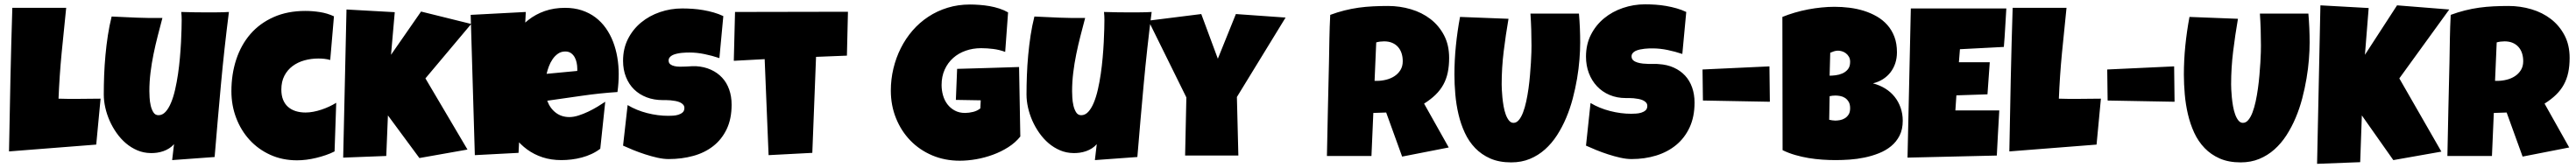

<svg xmlns="http://www.w3.org/2000/svg" viewBox="-20 -744 12142 793"><path d="M454.1 -278.3 433.6 -61.5 22.5 -29.3Q25.4 -199.7 29.1 -368.2Q32.7 -536.6 38.1 -707H292Q280.8 -600.1 270.5 -493.4Q260.3 -386.7 255.9 -278.3Q278.8 -277.3 301.3 -277.3Q323.7 -277.3 346.7 -277.3Q374 -277.3 400.4 -277.8Q426.8 -278.3 454.1 -278.3Z M1059.1 -687.5Q1037.1 -515.6 1021.5 -345.5Q1005.9 -175.3 991.7 -2.9L791.5 11.7L800.3 -63.5Q790.5 -52.2 777.6 -43.9Q764.6 -35.6 750 -30.5Q735.4 -25.4 719.7 -23.2Q704.1 -21 689.9 -21.5Q656.7 -22 627.4 -34.4Q598.1 -46.9 573.7 -67.6Q549.3 -88.4 529.8 -116Q510.3 -143.6 496.8 -174.1Q483.4 -204.6 476.3 -236.3Q469.2 -268.1 469.2 -297.9Q469.2 -341.8 470.9 -388.9Q472.7 -436 477.1 -483.4Q481.4 -530.8 488.5 -577.1Q495.6 -623.5 506.3 -666Q565.9 -663.1 626 -660.6Q686 -658.2 745.6 -659.2Q734.4 -616.7 723.4 -574Q712.4 -531.2 703.6 -488Q694.8 -444.8 689.5 -401.4Q684.1 -357.9 684.1 -313.5Q684.1 -303.2 685.1 -284.2Q686 -265.1 690.2 -246.6Q694.3 -228 702.9 -214.1Q711.4 -200.2 727.1 -200.2Q745.6 -200.2 760.3 -216.1Q774.9 -231.9 786.1 -258.8Q797.4 -285.6 805.4 -320.8Q813.5 -356 819.1 -394.3Q824.7 -432.6 828.1 -471.7Q831.5 -510.7 833.3 -545.2Q835 -579.6 835.7 -606.9Q836.4 -634.3 836.4 -649.4Q836.4 -659.2 835.9 -668.5Q835.4 -677.7 834.5 -687.5Q866.2 -686.5 897.5 -686Q928.7 -685.5 960.4 -685.5Q984.9 -685.5 1009.5 -685.8Q1034.2 -686 1059.1 -687.5Z M1554.2 -667 1536.6 -460.9Q1522.5 -464.8 1508.8 -466.3Q1495.1 -467.8 1481 -467.8Q1446.3 -467.8 1414.8 -459Q1383.3 -450.2 1359.1 -432.1Q1335 -414.1 1320.6 -386.5Q1306.2 -358.9 1306.2 -321.3Q1306.2 -293.9 1314.2 -273.7Q1322.3 -253.4 1337.2 -240Q1352.1 -226.6 1373.3 -219.7Q1394.5 -212.9 1420.4 -212.9Q1438.5 -212.9 1457.5 -216.6Q1476.6 -220.2 1495.6 -226.6Q1514.6 -232.9 1532.2 -241.2Q1549.8 -249.5 1564.9 -258.8L1557.1 -29.3Q1538.1 -19.5 1516.1 -12Q1494.1 -4.4 1470.9 1.2Q1447.8 6.8 1424.6 9.8Q1401.4 12.7 1380.4 12.7Q1311 12.7 1254.2 -13.2Q1197.3 -39.1 1156.5 -83.7Q1115.7 -128.4 1093.3 -187.5Q1070.8 -246.6 1070.8 -313.5Q1070.8 -393.6 1093.5 -462.9Q1116.2 -532.2 1160.4 -583.3Q1204.6 -634.3 1269.8 -663.3Q1335 -692.4 1419.4 -692.4Q1453.1 -692.4 1487.8 -687Q1522.5 -681.6 1554.2 -667Z M2201.2 -630.9 1985.4 -374 2183.6 -38.1 1957 2 1808.6 -199.2 1800.8 -7.8 1597.7 0 1613.3 -699.2 1840.8 -686.5 1823.2 -485.4 1964.8 -689.5Z M2458.5 -687.5 2424.3 -22.5 2218.3 -11.7 2198.7 -673.8Z M2896.5 -394.5Q2896.5 -352.1 2890.6 -309.6Q2807.1 -304.2 2724.6 -292.2Q2642.1 -280.3 2559.6 -268.6Q2572.3 -233.4 2599.4 -212.4Q2626.5 -191.4 2664.1 -191.4Q2683.6 -191.4 2706.8 -198.7Q2730 -206.1 2752.9 -217Q2775.9 -228 2796.9 -240.7Q2817.9 -253.4 2833 -263.7L2809.6 -42Q2790.5 -27.3 2768.3 -17.1Q2746.1 -6.8 2722.2 -0.5Q2698.2 5.9 2673.8 8.8Q2649.4 11.7 2626 11.7Q2577.6 11.7 2537.6 -1.5Q2497.6 -14.6 2465.1 -38.3Q2432.6 -62 2408.2 -94.2Q2383.8 -126.5 2367.7 -164.6Q2351.6 -202.6 2343.3 -245.1Q2335 -287.6 2335 -331.1Q2335 -376.5 2343.3 -421.9Q2351.6 -467.3 2368.4 -509.3Q2385.3 -551.3 2410.9 -587.2Q2436.5 -623 2470.7 -649.9Q2504.9 -676.8 2548.1 -691.9Q2591.3 -707 2643.6 -707Q2687 -707 2722.9 -695.1Q2758.8 -683.1 2786.9 -661.9Q2814.9 -640.6 2835.7 -611.3Q2856.4 -582 2869.9 -547.1Q2883.3 -512.2 2889.9 -473.4Q2896.5 -434.6 2896.5 -394.5ZM2701.2 -419.9Q2701.2 -433.6 2698.2 -448Q2695.3 -462.4 2688.7 -474.1Q2682.1 -485.8 2671.4 -493.4Q2660.6 -501 2644.5 -501Q2625 -501 2610.1 -490.5Q2595.2 -480 2584.5 -464.1Q2573.7 -448.2 2566.9 -429.7Q2560.1 -411.1 2556.6 -395.5L2701.2 -409.2Z M3428.7 -250Q3428.7 -183.1 3405.5 -134.5Q3382.3 -85.9 3342 -54.4Q3301.8 -22.9 3247.8 -8.1Q3193.8 6.8 3131.8 6.8Q3107.9 6.8 3079.3 0.5Q3050.8 -5.9 3021.5 -15.4Q2992.2 -24.9 2965.1 -35.9Q2938 -46.9 2917 -56.6L2938.5 -248Q2980 -223.1 3030.5 -210.2Q3081.1 -197.3 3129.9 -197.3Q3139.2 -197.3 3152.3 -198Q3165.5 -198.7 3177.5 -202.4Q3189.5 -206.1 3197.8 -213.4Q3206.1 -220.7 3206.1 -234.4Q3206.1 -243.7 3200.2 -250.2Q3194.3 -256.8 3185.1 -261Q3175.8 -265.1 3164.1 -267.3Q3152.3 -269.5 3141.1 -270.5Q3129.9 -271.5 3120.1 -271.5Q3110.4 -271.5 3104.5 -271.5Q3062.5 -271.5 3028.1 -284.7Q2993.7 -297.9 2969 -322Q2944.3 -346.2 2930.7 -380.6Q2917 -415 2917 -457Q2917 -514.6 2940.2 -560.3Q2963.4 -606 3002.2 -637.9Q3041 -669.9 3091.3 -687Q3141.6 -704.1 3195.3 -704.1Q3219.2 -704.1 3244.6 -702.4Q3270 -700.7 3295.2 -696.3Q3320.3 -691.9 3344.2 -685.1Q3368.2 -678.2 3389.6 -668L3371.1 -469.7Q3337.9 -481 3301.5 -488.5Q3265.1 -496.1 3230.5 -496.1Q3224.1 -496.1 3214.1 -495.8Q3204.1 -495.6 3193.1 -494.4Q3182.1 -493.2 3170.9 -490.7Q3159.7 -488.3 3150.9 -484.1Q3142.1 -480 3136.7 -473.1Q3131.3 -466.3 3131.8 -457Q3132.3 -446.3 3139.9 -440.4Q3147.5 -434.6 3159.4 -431.9Q3171.4 -429.2 3185.8 -429.2Q3200.2 -429.2 3214.4 -429.9Q3228.5 -430.7 3240.7 -431.4Q3252.9 -432.1 3260.7 -431.6Q3299.8 -429.2 3331.1 -415Q3362.3 -400.9 3384 -377.4Q3405.8 -354 3417.2 -321.5Q3428.7 -289.1 3428.7 -250Z M3977.1 -688.5 3972.2 -481.4 3826.7 -475.6 3809.1 -22.5 3603 -11.7 3584.5 -464.8 3439 -457 3444.8 -687.5Z M4789.6 -99.6Q4766.6 -70.8 4732.9 -49.3Q4699.2 -27.8 4660.6 -13.7Q4622.1 0.5 4581.5 7.6Q4541 14.6 4504.4 14.6Q4433.6 14.6 4374 -10.7Q4314.5 -36.1 4271.2 -80.8Q4228 -125.5 4203.6 -186Q4179.2 -246.6 4179.2 -316.4Q4179.2 -369.6 4191.4 -420.7Q4203.6 -471.7 4226.3 -516.8Q4249 -562 4281.7 -599.9Q4314.5 -637.7 4356 -665Q4397.5 -692.4 4446.8 -707.5Q4496.1 -722.7 4552.2 -722.7Q4573.2 -722.7 4597.2 -720.9Q4621.1 -719.2 4644.8 -715.1Q4668.5 -710.9 4690.9 -703.6Q4713.4 -696.3 4731.9 -685.5L4718.3 -499Q4690.9 -509.3 4661.9 -512.9Q4632.8 -516.6 4605 -516.6Q4565.9 -516.6 4532 -504.6Q4498 -492.7 4472.9 -470.2Q4447.8 -447.8 4433.1 -415.5Q4418.5 -383.3 4418.5 -342.8Q4418.5 -317.4 4425.3 -293.7Q4432.1 -270 4446 -251.7Q4460 -233.4 4480.7 -222.2Q4501.5 -210.9 4528.8 -210.9Q4547.4 -210.9 4567.1 -215.8Q4586.9 -220.7 4601.1 -232.4L4603 -270.5L4485.8 -272.5L4491.7 -418.9Q4564.5 -421.4 4637.2 -423.1Q4710 -424.8 4783.7 -427.7Z M5408.7 -687.5Q5386.7 -515.6 5371.1 -345.5Q5355.5 -175.3 5341.3 -2.9L5141.1 11.7L5149.9 -63.5Q5140.1 -52.2 5127.2 -43.9Q5114.3 -35.6 5099.6 -30.5Q5085 -25.4 5069.3 -23.2Q5053.7 -21 5039.6 -21.5Q5006.3 -22 4977.1 -34.4Q4947.8 -46.9 4923.3 -67.6Q4898.9 -88.4 4879.4 -116Q4859.9 -143.6 4846.4 -174.1Q4833 -204.6 4825.9 -236.3Q4818.8 -268.1 4818.8 -297.9Q4818.8 -341.8 4820.6 -388.9Q4822.3 -436 4826.7 -483.4Q4831.1 -530.8 4838.1 -577.1Q4845.2 -623.5 4856 -666Q4915.5 -663.1 4975.6 -660.6Q5035.6 -658.2 5095.2 -659.2Q5084 -616.7 5073 -574Q5062 -531.2 5053.2 -488Q5044.4 -444.8 5039.1 -401.4Q5033.7 -357.9 5033.7 -313.5Q5033.7 -303.2 5034.7 -284.2Q5035.6 -265.1 5039.8 -246.6Q5043.9 -228 5052.5 -214.1Q5061 -200.2 5076.7 -200.2Q5095.2 -200.2 5109.9 -216.1Q5124.5 -231.9 5135.7 -258.8Q5147 -285.6 5155 -320.8Q5163.1 -356 5168.7 -394.3Q5174.3 -432.6 5177.7 -471.7Q5181.2 -510.7 5182.9 -545.2Q5184.6 -579.6 5185.3 -606.9Q5186 -634.3 5186 -649.4Q5186 -659.2 5185.5 -668.5Q5185.1 -677.7 5184.1 -687.5Q5215.8 -686.5 5247.1 -686Q5278.3 -685.5 5310.1 -685.5Q5334.5 -685.5 5359.1 -685.8Q5383.8 -686 5408.7 -687.5Z M6040 -661.1 5810.5 -286.1 5817.4 -9.8H5566.4L5572.3 -284.2L5393.6 -646.5L5642.6 -677.7L5720.7 -466.8L5805.7 -677.7Z M6811 -470.7Q6811 -432.6 6804.4 -401.6Q6797.9 -370.6 6783.7 -344.7Q6769.5 -318.8 6747.1 -296.9Q6724.6 -274.9 6692.9 -254.9L6809.1 -47.9L6589.4 -4.9L6514.2 -212.9L6453.6 -210.9L6444.8 -7.8H6234.9Q6237.3 -119.1 6239.5 -229.5Q6241.7 -339.8 6244.6 -451.2Q6245.6 -507.3 6246.6 -562.5Q6247.6 -617.7 6250.5 -673.8Q6284.7 -686.5 6317.9 -694.8Q6351.1 -703.1 6384.5 -707.8Q6418 -712.4 6452.4 -714.1Q6486.8 -715.8 6522.9 -715.8Q6578.6 -715.8 6630.6 -700.4Q6682.6 -685.1 6722.7 -654.3Q6762.7 -623.5 6786.9 -577.6Q6811 -531.7 6811 -470.7ZM6592.3 -455.1Q6592.3 -475.6 6586.7 -492.7Q6581.1 -509.8 6570.1 -522.2Q6559.1 -534.7 6542.7 -541.7Q6526.4 -548.8 6504.4 -548.8Q6494.6 -548.8 6485.4 -547.6Q6476.1 -546.4 6467.3 -543.9L6459.5 -362.3H6471.2Q6492.2 -362.3 6513.9 -367.7Q6535.6 -373 6553 -384.3Q6570.3 -395.5 6581.3 -413.1Q6592.3 -430.7 6592.3 -455.1Z M7428.7 -543Q7428.7 -506.8 7425.3 -463.4Q7421.9 -419.9 7414.1 -373.5Q7406.2 -327.1 7393.8 -279.5Q7381.3 -231.9 7362.8 -188Q7344.2 -144 7319.6 -105.7Q7294.9 -67.4 7262.9 -38.8Q7231 -10.3 7191.4 6.1Q7151.9 22.5 7103.5 22.5Q7046.9 22.5 7005.1 4.2Q6963.4 -14.2 6933.6 -45.2Q6903.8 -76.2 6884.8 -117.4Q6865.7 -158.7 6855 -204.8Q6844.2 -251 6840.1 -299.1Q6835.9 -347.2 6835.9 -391.6Q6835.9 -460 6842.8 -528.1Q6849.6 -596.2 6862.3 -664.1L7090.8 -655.3Q7077.6 -578.6 7068.1 -501.2Q7058.6 -423.8 7058.6 -345.7Q7058.6 -337.4 7059.3 -321Q7060.1 -304.7 7062 -284.4Q7064 -264.2 7067.6 -242.9Q7071.3 -221.7 7077.6 -204.1Q7084 -186.5 7093 -175.3Q7102.1 -164.1 7114.3 -164.1Q7128.4 -164.1 7139.6 -177.5Q7150.9 -190.9 7159.4 -213.4Q7168 -235.8 7174.3 -265.1Q7180.7 -294.4 7185.1 -326.2Q7189.5 -357.9 7192.1 -389.6Q7194.8 -421.4 7196.5 -448.7Q7198.2 -476.1 7198.7 -497.1Q7199.2 -518.1 7199.2 -528.3Q7199.2 -566.4 7198 -604.2Q7196.8 -642.1 7194.3 -679.7H7422.9Q7428.7 -612.3 7428.7 -543Z M7967.8 -259.8Q7967.8 -192.9 7944.6 -142.8Q7921.4 -92.8 7881.1 -59.6Q7840.8 -26.4 7786.9 -9.8Q7732.9 6.8 7670.9 6.8Q7647 6.8 7618.4 0.5Q7589.8 -5.9 7560.5 -15.4Q7531.2 -24.9 7504.2 -35.9Q7477.1 -46.9 7456.1 -56.6L7477.5 -257.8Q7519 -232.9 7569.6 -220Q7620.1 -207 7668.9 -207Q7678.2 -207 7691.4 -207.8Q7704.6 -208.5 7716.6 -212.2Q7728.5 -215.8 7736.8 -223.1Q7745.1 -230.5 7745.1 -244.1Q7745.1 -253.4 7739.3 -260Q7733.4 -266.6 7724.1 -270.8Q7714.8 -274.9 7703.1 -277.1Q7691.4 -279.3 7680.2 -280.3Q7668.9 -281.2 7659.2 -281.2Q7649.4 -281.2 7643.6 -281.2Q7601.6 -281.2 7567.1 -295.9Q7532.7 -310.5 7508.1 -336.7Q7483.4 -362.8 7469.7 -398.7Q7456.1 -434.6 7456.1 -476.6Q7456.1 -534.2 7479.2 -579.8Q7502.4 -625.5 7541.3 -657.5Q7580.1 -689.5 7630.4 -706.5Q7680.7 -723.6 7734.4 -723.6Q7758.3 -723.6 7783.7 -721.9Q7809.1 -720.2 7834.2 -715.8Q7859.4 -711.4 7883.3 -704.6Q7907.2 -697.8 7928.7 -687.5L7910.2 -489.3Q7877 -500.5 7840.6 -508.1Q7804.2 -515.6 7769.5 -515.6Q7763.2 -515.6 7753.2 -515.4Q7743.2 -515.1 7732.2 -513.9Q7721.2 -512.7 7710 -510.3Q7698.7 -507.8 7689.9 -503.7Q7681.2 -499.5 7675.8 -492.7Q7670.4 -485.8 7670.9 -476.6Q7671.4 -465.8 7679 -459.2Q7686.5 -452.6 7698.5 -449Q7710.4 -445.3 7724.9 -443.8Q7739.3 -442.4 7753.4 -442.1Q7767.6 -441.9 7779.8 -442.1Q7792 -442.4 7799.8 -441.4Q7838.9 -439 7870.1 -424.8Q7901.4 -410.6 7923.1 -387.2Q7944.8 -363.8 7956.3 -331.3Q7967.8 -298.8 7967.8 -259.8Z M8007.3 -269.5 8005.4 -416 8320.8 -430.7 8322.8 -263.7Z M8949.2 -173.8Q8949.2 -133.3 8934.3 -104Q8919.4 -74.7 8894.5 -54.2Q8869.6 -33.7 8837.2 -20.8Q8804.7 -7.8 8769.5 -0.5Q8734.4 6.8 8699 9.3Q8663.6 11.7 8632.8 11.7Q8602.5 11.7 8570.1 9.5Q8537.6 7.3 8505.4 2Q8473.1 -3.4 8441.9 -12.5Q8410.6 -21.5 8382.8 -35.2L8381.8 -664.1Q8409.2 -675.3 8439.9 -684.3Q8470.7 -693.4 8502.7 -699.5Q8534.7 -705.6 8566.4 -708.7Q8598.1 -711.9 8627.9 -711.9Q8662.6 -711.9 8698 -707.5Q8733.4 -703.1 8766.1 -692.9Q8798.8 -682.6 8827.1 -666.3Q8855.5 -649.9 8876.7 -626Q8897.9 -602.1 8909.9 -570.3Q8921.9 -538.6 8921.9 -497.1Q8921.9 -469.7 8914.1 -445.8Q8906.2 -421.9 8891.6 -402.8Q8877 -383.8 8856 -370.4Q8835 -356.9 8808.6 -350.6Q8840.3 -342.3 8866.5 -326.2Q8892.6 -310.1 8910.9 -287.1Q8929.2 -264.2 8939.2 -235.4Q8949.2 -206.5 8949.2 -173.8ZM8701.2 -452.1Q8701.2 -466.3 8695.3 -476.3Q8689.5 -486.3 8680.9 -492.7Q8672.4 -499 8662.4 -502Q8652.3 -504.9 8644.5 -504.9Q8634.8 -504.9 8625.5 -502Q8616.2 -499 8607.4 -495.1L8604.5 -386.7Q8615.7 -386.7 8632.3 -388.7Q8648.9 -390.6 8664.3 -397.2Q8679.7 -403.8 8690.4 -416.7Q8701.2 -429.7 8701.2 -452.1ZM8631.8 -293Q8617.7 -293 8604.5 -290L8602.5 -178.7Q8609.9 -177.2 8616.9 -176Q8624 -174.8 8630.9 -174.8Q8641.1 -174.8 8653.3 -177Q8665.5 -179.2 8676.3 -185.8Q8687 -192.4 8694.1 -203.6Q8701.2 -214.8 8701.2 -233.4Q8701.2 -252 8694.1 -263.7Q8687 -275.4 8676.8 -282Q8666.5 -288.6 8654.3 -290.8Q8642.1 -293 8631.8 -293Z M9437.5 -704.1Q9434.6 -658.2 9432.1 -613.3Q9429.7 -568.4 9425.8 -522.5L9218.8 -511.7L9213.9 -450.2H9359.4L9348.6 -298.8L9202.1 -293.9L9197.3 -222.7H9318.4H9404.3Q9401.4 -168.9 9398.2 -116Q9395 -63 9392.6 -9.8L8971.7 0L8987.3 -704.1Z M9883.3 -278.3 9862.8 -61.5 9451.7 -29.3Q9454.6 -199.7 9458.3 -368.2Q9461.9 -536.6 9467.3 -707H9721.2Q9710 -600.1 9699.7 -493.4Q9689.5 -386.7 9685.1 -278.3Q9708 -277.3 9730.5 -277.3Q9752.9 -277.3 9775.9 -277.3Q9803.2 -277.3 9829.6 -277.8Q9856 -278.3 9883.3 -278.3Z M9915 -269.5 9913.1 -416 10228.5 -430.7 10230.5 -263.7Z M10867.2 -543Q10867.2 -506.8 10863.8 -463.4Q10860.4 -419.9 10852.5 -373.5Q10844.7 -327.1 10832.3 -279.5Q10819.8 -231.9 10801.3 -188Q10782.7 -144 10758.1 -105.7Q10733.4 -67.4 10701.4 -38.8Q10669.4 -10.3 10629.9 6.1Q10590.3 22.5 10542 22.5Q10485.4 22.5 10443.6 4.2Q10401.9 -14.2 10372.1 -45.2Q10342.3 -76.2 10323.2 -117.4Q10304.2 -158.7 10293.5 -204.8Q10282.7 -251 10278.6 -299.1Q10274.4 -347.2 10274.4 -391.6Q10274.4 -460 10281.2 -528.1Q10288.1 -596.2 10300.8 -664.1L10529.3 -655.3Q10516.1 -578.6 10506.6 -501.2Q10497.1 -423.8 10497.1 -345.7Q10497.1 -337.4 10497.8 -321Q10498.5 -304.7 10500.5 -284.4Q10502.4 -264.2 10506.1 -242.9Q10509.8 -221.7 10516.1 -204.1Q10522.5 -186.5 10531.5 -175.3Q10540.5 -164.1 10552.7 -164.1Q10566.9 -164.1 10578.1 -177.5Q10589.4 -190.9 10597.9 -213.4Q10606.4 -235.8 10612.8 -265.1Q10619.1 -294.4 10623.5 -326.2Q10627.9 -357.9 10630.6 -389.6Q10633.3 -421.4 10635 -448.7Q10636.7 -476.1 10637.2 -497.1Q10637.7 -518.1 10637.7 -528.3Q10637.7 -566.4 10636.5 -604.2Q10635.3 -642.1 10632.8 -679.7H10861.3Q10867.2 -612.3 10867.2 -543Z M11525.4 -699.2 11290 -374 11488.3 -28.3 11261.7 11.7 11113.3 -199.2 11105.5 21.5 10902.3 29.3 10918 -718.8 11145.5 -706.1 11127.9 -485.4 11279.3 -718.8Z M12092.8 -470.7Q12092.8 -432.6 12086.2 -401.6Q12079.6 -370.6 12065.4 -344.7Q12051.3 -318.8 12028.8 -296.9Q12006.3 -274.9 11974.6 -254.9L12090.8 -47.9L11871.1 -4.9L11795.9 -212.9L11735.4 -210.9L11726.6 -7.8H11516.6Q11519 -119.1 11521.2 -229.5Q11523.4 -339.8 11526.4 -451.2Q11527.3 -507.3 11528.3 -562.5Q11529.3 -617.7 11532.2 -673.8Q11566.4 -686.5 11599.6 -694.8Q11632.8 -703.1 11666.3 -707.8Q11699.7 -712.4 11734.1 -714.1Q11768.6 -715.8 11804.7 -715.8Q11860.4 -715.8 11912.4 -700.4Q11964.4 -685.1 12004.4 -654.3Q12044.4 -623.5 12068.6 -577.6Q12092.8 -531.7 12092.8 -470.7ZM11874 -455.1Q11874 -475.6 11868.4 -492.7Q11862.8 -509.8 11851.8 -522.2Q11840.8 -534.7 11824.5 -541.7Q11808.1 -548.8 11786.1 -548.8Q11776.4 -548.8 11767.1 -547.6Q11757.8 -546.4 11749 -543.9L11741.2 -362.3H11752.9Q11773.9 -362.3 11795.7 -367.7Q11817.4 -373 11834.7 -384.3Q11852.1 -395.5 11863 -413.1Q11874 -430.7 11874 -455.1Z"/></svg>

Font: Luckiest Guy RUS-BEL-UKR
Style: Regular
Weight: 400
Designer: Astigmatic (AOETI)
Foundry: Astigmatic (AOETI)
Version: Version 1.00 March 11, 2019, initial release